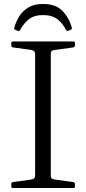

<svg xmlns="http://www.w3.org/2000/svg" viewBox="-20 -948 434 968"><path d="M197 -928Q262 -928 295.5 -892.5Q329 -857 342 -809Q344 -800 336 -798L324 -793Q316 -790 313 -797Q298 -828 271 -850Q244 -872 197 -872Q151 -872 124.5 -850Q98 -828 82 -798Q78 -790 71 -792L58 -797Q50 -801 52 -808Q61 -841 78.5 -868Q96 -895 125 -911.5Q154 -928 197 -928ZM157 0V-739H236V0ZM45 0Q37 0 37 -9V-20Q37 -29 45 -30L139 -43Q149 -45 153 -50Q157 -55 157 -66V-217H236V-64Q236 -53 240.5 -48.5Q245 -44 255 -43L350 -30Q358 -28 358 -19V-8Q358 0 349 0ZM37 -730Q37 -739 45 -739H349Q358 -739 358 -731V-720Q358 -712 350 -709L255 -696Q245 -695 240.5 -690.5Q236 -686 236 -675V-522H157V-673Q157 -684 153 -689Q149 -694 139 -696L45 -709Q37 -710 37 -719Z"/></svg>

Font: Hahmlet Light
Style: Regular
Weight: 300
Designer: Minjoo Ham & Mark Frömberg
Foundry: hypertype
Version: Version 1.002